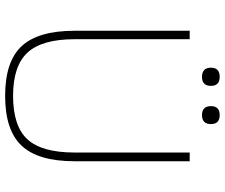

<svg xmlns="http://www.w3.org/2000/svg" viewBox="-84 -773 877 749"><g transform="rotate(90 354.5 -398.5)"><path d="M100 -251V-700H133V-251Q133 -124 185 -67.5Q237 -11 354 -11Q472 -11 523.5 -67Q575 -123 575 -251V-700H609V-251Q609 -109 548.5 -44.5Q488 20 354 20Q220 20 160 -44.5Q100 -109 100 -251ZM280 -817Q315 -817 315 -783Q315 -748 280 -748Q244 -748 244 -783Q244 -817 280 -817ZM464 -783Q464 -748 429 -748Q394 -748 394 -783Q394 -817 429 -817Q464 -817 464 -783Z"/></g></svg>

Font: Fivo Sans Thin
Style: Regular
Weight: 250
Foundry: Alexander Slobzheninov
Version: 1.0